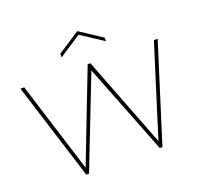

<svg xmlns="http://www.w3.org/2000/svg" viewBox="-125 -862 1052 1003"><g transform="rotate(-20 401.5 -360.5)"><path d="M190 0 20 -540H41L199 -36L394 -540H409L604 -36L762 -540H783L613 0H598L401 -503L205 0ZM525 -640V-620L402 -701L278 -620V-640L402 -721Z"/></g></svg>

Font: SVN-Poppins Thin
Style: Regular
Weight: 100
Designer: Ninad Kale (Devanagari), Jonny Pinhorn (Latin)
Foundry: Indian Type Foundry
Version: Version 3.002 2017